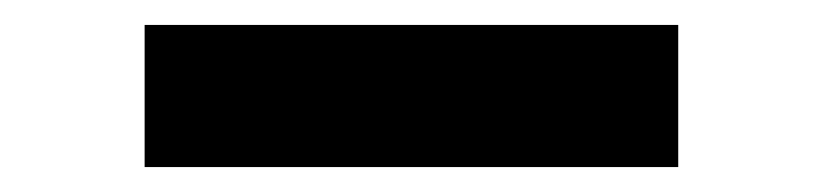

<svg xmlns="http://www.w3.org/2000/svg" viewBox="-20 52 660 154"><path d="M96 186H524V72H96Z"/></svg>

Font: RazerF5
Style: Bold
Weight: 700
Foundry: Razer Inc.
Version: Version 2